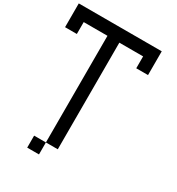

<svg xmlns="http://www.w3.org/2000/svg" viewBox="-274 -1168 1436 1558"><g transform="rotate(30 444.5 -388.5)"><path d="M222.7 222.7Q222.7 194.3 222.7 110.4Q250 110.4 333 110.4Q333 138.7 333 222.7Q305.7 222.7 222.7 222.7ZM333 110.4Q333 -138.7 333 -888.7Q277.3 -888.7 110.4 -888.7Q110.4 -861.3 110.4 -777.3Q83 -777.3 0 -777.3Q0 -833 0 -1000Q194.3 -1000 777.3 -1000Q777.3 -944.3 777.3 -777.3Q750 -777.3 667 -777.3Q667 -805.7 667 -888.7Q611.3 -888.7 444.3 -888.7Q444.3 -638.7 444.3 110.4Q417 110.4 333 110.4Z"/></g></svg>

Font: Ingsat TST_CRD
Style: Regular
Weight: 300
Designer: Tofik Waleny
Version: 1.0